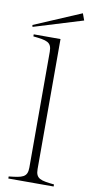

<svg xmlns="http://www.w3.org/2000/svg" viewBox="-94 -879 442 918"><g transform="rotate(10 127.0 -420.0)"><path d="M17 -10V0H237V-10C172 -17 147 -21 147 -69V-700H17V-690C83 -683 107 -679 107 -631V-69C107 -21 82 -17 17 -10ZM243 -807 231 -840 3 -743 5 -734Z"/></g></svg>

Font: Sprat Condensed Thin
Style: Regular
Weight: 100
Width: 3
Designer: Ethan Nakache
Foundry: Collletttivo
Version: Version 2.000;Glyphs 3.2 (3217)